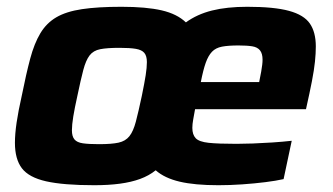

<svg xmlns="http://www.w3.org/2000/svg" viewBox="-20 -538 983 566"><path d="M258 8Q167 8 116 -3.5Q65 -15 44.5 -42Q24 -69 24 -117Q24 -143 29 -177Q34 -211 44 -255Q57 -320 69 -365Q81 -410 99 -440Q117 -470 146 -487Q175 -504 221.5 -511Q268 -518 338 -518Q411 -518 456.5 -507.5Q502 -497 528 -472Q561 -496 605 -507Q649 -518 709 -518Q788 -518 832 -506Q876 -494 893.5 -468.5Q911 -443 911 -401Q911 -381 908.5 -356.5Q906 -332 899.5 -298.5Q893 -265 882 -216H555Q552 -199 549.5 -185.5Q547 -172 547 -161Q547 -141 557 -130.5Q567 -120 595 -117Q623 -114 677 -114Q698 -114 725.5 -115Q753 -116 783 -118Q813 -120 840 -123L816 -10Q794 -5 762 -1Q730 3 694 5.5Q658 8 624 8Q554 8 509.5 -2.5Q465 -13 439 -36Q419 -20 393 -10.5Q367 -1 333.5 3.5Q300 8 258 8ZM272 -113Q309 -113 329.5 -117.5Q350 -122 361.5 -136.5Q373 -151 380.5 -179.5Q388 -208 398 -255Q406 -294 409.5 -316.5Q413 -339 413 -355Q413 -373 405.5 -382Q398 -391 380.5 -394Q363 -397 332 -397Q296 -397 275.5 -393Q255 -389 244 -374.5Q233 -360 225.5 -331.5Q218 -303 208 -255Q200 -219 196 -194.5Q192 -170 192 -154Q192 -136 199.5 -127Q207 -118 224.5 -115.5Q242 -113 272 -113ZM572 -296H744Q748 -315 750 -327Q752 -339 753 -347Q754 -355 754 -362Q754 -380 746.5 -389.5Q739 -399 723.5 -401.5Q708 -404 683 -404Q653 -404 634.5 -400.5Q616 -397 605 -385.5Q594 -374 586.5 -353Q579 -332 572 -296Z"/></svg>

Font: Saira SemiExpanded
Style: Bold Italic
Weight: 700
Width: 6
Italic angle: -12°
Designer: Hector Gatti with collaboration of the Omnibus-Type team
Foundry: Omnibus-Type
Version: Version 1.101